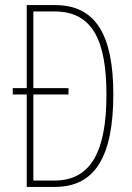

<svg xmlns="http://www.w3.org/2000/svg" viewBox="-20 -734 519 754"><path d="M197 -714H85V-388H30V-363H85V0H196C356 0 425 -124 425 -364C425 -596 356 -714 197 -714ZM195 -689C346 -689 398 -570 398 -362C398 -141 338 -25 194 -25H111V-363H249V-388H111V-689Z"/></svg>

Font: Noto Sans Ethiopic ExtraCondensed Thin
Style: Regular
Weight: 100
Width: 2
Designer: Monotype Design Team
Foundry: Monotype Imaging Inc.
Version: Version 2.102